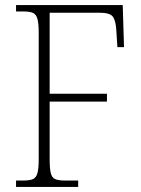

<svg xmlns="http://www.w3.org/2000/svg" viewBox="-20 -734 553 754"><path d="M43 0V-25H72Q96 -25 109 -30.5Q122 -36 127 -54Q132 -72 132 -108V-606Q132 -642 127 -660Q122 -678 109 -683.5Q96 -689 72 -689H43V-714H462L467 -549H441L437 -612Q435 -652 423.5 -668Q412 -684 372 -684H175V-366H400V-335H175V-109Q175 -72 179.5 -54Q184 -36 197 -30.5Q210 -25 235 -25H287V0Z"/></svg>

Font: Noto Serif Armenian SemiCondensed ExtraLight
Style: Regular
Weight: 200
Width: 4
Designer: Monotype Design Team
Foundry: Monotype Imaging Inc.
Version: Version 2.008; ttfautohint (v1.8.4.7-5d5b)